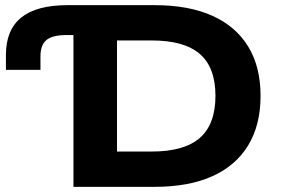

<svg xmlns="http://www.w3.org/2000/svg" viewBox="-20 -725 1094 745"><path d="M265 0V-589H238Q184 -589 160.5 -570Q137 -551 137 -506V-454H3V-512Q3 -609 62.5 -657Q122 -705 242 -705H580Q712 -705 803.5 -664Q895 -623 943 -544.5Q991 -466 991 -353Q991 -240 943 -161Q895 -82 803.5 -41Q712 0 580 0ZM434 -137H569Q695 -137 755.5 -190Q816 -243 816 -353Q816 -463 755.5 -515.5Q695 -568 569 -568H434Z"/></svg>

Font: Nunito Sans 10pt SemiExpanded ExtraBold
Style: Regular
Weight: 800
Width: 6
Designer: Vernon Adams
Foundry: Vernon Adams
Version: Version 3.101;gftools[0.9.27]